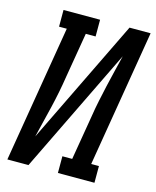

<svg xmlns="http://www.w3.org/2000/svg" viewBox="-111 -812 722 888"><g transform="rotate(15 250.0 -367.5)"><path d="M10 0 119 -655H82V-735H257V-655H210L174 -441Q168 -402 160.5 -364Q153 -326 144 -288Q135 -250 125.5 -212Q116 -174 107 -136L398 -735H499L390 -80H427V0H252V-80H299L335 -294Q341 -333 349 -371Q357 -409 365.5 -447Q374 -485 383.5 -523Q393 -561 402 -599L111 0Z"/></g></svg>

Font: Iosevka Slab Medium Oblique
Style: Regular
Weight: 500
Italic angle: -9°
Monospace: yes
Designer: Belleve Invis
Foundry: Belleve Invis
Version: Version 11.1.1; ttfautohint (v1.8.3)